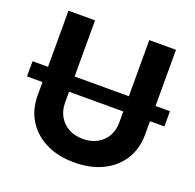

<svg xmlns="http://www.w3.org/2000/svg" viewBox="-135 -863 1024 1007"><g transform="rotate(20 377.5 -359.0)"><path d="M760.7 -414.1V-329.1H-6.3V-414.1ZM379.9 10.3Q289.6 10.3 222.2 -22.9Q154.8 -56.2 117.4 -116Q80.1 -175.8 80.1 -254.9V-727.5H228.5V-267.1Q228.5 -224.6 247.6 -191.7Q266.6 -158.7 300.5 -139.9Q334.5 -121.1 379.9 -121.1Q425.8 -121.1 459.7 -139.9Q493.7 -158.7 512.5 -191.7Q531.2 -224.6 531.2 -267.1V-727.5H680.2V-254.9Q680.2 -175.8 642.8 -116Q605.5 -56.2 537.8 -22.9Q470.2 10.3 379.9 10.3Z"/></g></svg>

Font: Inter 17pt
Style: Bold
Weight: 700
Version: Version 4.001;git-66647c0bb